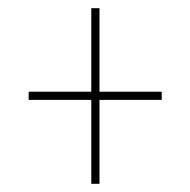

<svg xmlns="http://www.w3.org/2000/svg" viewBox="-20 -592 465 469"><path d="M203 -143V-348H50V-368H203V-572H223V-368H375V-348H223V-143Z"/></svg>

Font: Noto Serif Display ExtraCondensed ExtraLight
Style: Regular
Weight: 200
Width: 2
Designer: Monotype Design Team
Foundry: Monotype Imaging Inc.
Version: Version 2.009